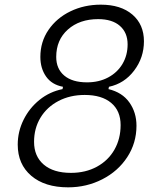

<svg xmlns="http://www.w3.org/2000/svg" viewBox="-20 -793 680 823"><path d="M56 -173Q56 -229 81 -279.5Q106 -330 149.5 -365Q193 -400 248 -411L250 -421Q202 -430 177.5 -465Q153 -500 153 -549Q153 -614 188 -665Q223 -716 282 -744.5Q341 -773 412 -773Q498 -773 547.5 -730.5Q597 -688 597 -616Q597 -546 555 -490.5Q513 -435 447 -421L445 -411Q504 -397 534.5 -354Q565 -311 565 -254Q565 -180 525.5 -119.5Q486 -59 418.5 -24.5Q351 10 272 10Q172 10 114 -39.5Q56 -89 56 -173ZM527 -603Q527 -653 494 -682Q461 -711 401 -711Q321 -711 271 -666.5Q221 -622 221 -549Q221 -498 255.5 -469Q290 -440 353 -440Q404 -440 443.5 -461Q483 -482 505 -519Q527 -556 527 -603ZM497 -257Q497 -318 456.5 -352Q416 -386 343 -386Q280 -386 230.5 -360Q181 -334 153.5 -288.5Q126 -243 126 -185Q126 -123 167.5 -87.5Q209 -52 284 -52Q347 -52 395.5 -78.5Q444 -105 470.5 -151.5Q497 -198 497 -257Z"/></svg>

Font: Open Sauce Sans Light Italic
Style: Regular
Weight: 300
Italic angle: -10°
Designer: Alfredo Marco Pradil
Foundry: Creative Sauce Fz LLC
Version: Version 1.477